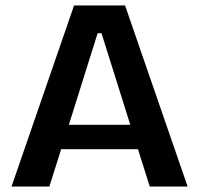

<svg xmlns="http://www.w3.org/2000/svg" viewBox="-20 -680 726 700"><path d="M22 0 250 -660H436L664 0H526L483 -136H203L160 0ZM336 -559 231 -225H455L350 -559Z"/></svg>

Font: Bricolage Grotesque 10pt SemiBold
Style: Regular
Weight: 600
Designer: Mathieu Triay
Foundry: Atelier Triay
Version: Version 1.000; ttfautohint (v1.8.4.7-5d5b);gftools[0.9.29]